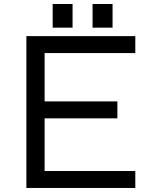

<svg xmlns="http://www.w3.org/2000/svg" viewBox="-20 -932 736 952"><path d="M241.2 -794.9V-912.1H339.8V-794.9ZM439 -794.9V-912.1H538.1V-794.9ZM650.9 0H110.8V-752.9H650.9V-668.9H201.2V-429.2H562V-345.2H201.2V-84H650.9Z"/></svg>

Font: Standard
Style: Regular
Weight: 400
Designer: Bryce Wilner
Version: Version 2.000;PS 2.0;hotconv 16.6.51;makeotf.lib2.5.65220 DE